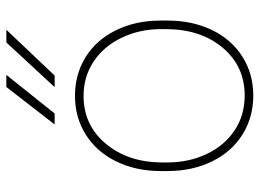

<svg xmlns="http://www.w3.org/2000/svg" viewBox="-124 -664 799 590"><g transform="rotate(-90 275.0 -369.5)"><path d="M43.9 -274.4Q43.9 -350.1 73 -410.4Q102.1 -470.7 155 -504.4Q208 -538.1 274.9 -538.1Q341.3 -538.1 394 -505.4Q446.8 -472.7 476.3 -412.6Q505.9 -352.5 506.3 -277.3V-253.9Q506.3 -177.7 477.5 -117.7Q448.7 -57.6 395.8 -23.9Q342.8 9.8 275.9 9.8Q209 9.8 156 -23.4Q103 -56.6 73.7 -116.5Q44.4 -176.3 43.9 -251ZM70.3 -253.9Q70.3 -188 96.4 -133.1Q122.6 -78.1 169.2 -47.4Q215.8 -16.6 275.9 -16.6Q366.2 -16.6 423.1 -84.5Q480 -152.3 480 -259.3V-274.4Q480 -339.4 453.6 -394.5Q427.2 -449.7 380.6 -480.7Q334 -511.7 274.9 -511.7Q184.6 -511.7 127.4 -442.9Q70.3 -374 70.3 -269.5ZM439 -749H478L337.4 -600.6H301.8ZM302.2 -749H339.4L220.7 -600.6H187Z"/></g></svg>

Font: Roboto Thin
Style: Regular
Weight: 250
Designer: Google
Version: Version 2.134; 2016